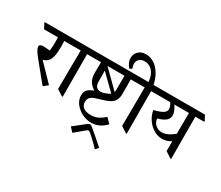

<svg xmlns="http://www.w3.org/2000/svg" viewBox="-218 -1360 2522 2187"><g transform="rotate(30 1042.5 -267.0)"><path d="M322 20H312L114 -223Q77 -268 61.5 -296.5Q46 -325 46 -342Q46 -374 97 -374Q112 -374 138 -372Q164 -370 182 -368Q187 -393 188.5 -425.5Q190 -458 190 -482Q190 -503 189.5 -518Q189 -533 188 -545H6L-28 -610V-620H388L422 -555V-545H271Q272 -526 273 -503Q274 -480 274 -471Q274 -389 262 -341Q250 -293 225.5 -269Q201 -245 165 -237L373 -22Z M689 -545H572L574 15H564L484 -37L488 -545H400L366 -610V-620H655L689 -555Z M1264 -545H1146Q1147 -506 1147 -463Q1147 -420 1147 -355Q1147 -300 1127.5 -267Q1108 -234 1070 -214.5Q1032 -195 975 -179Q928 -166 893.5 -153.5Q859 -141 840.5 -120Q822 -99 822 -62Q822 -17 854.5 9Q887 35 951 35Q1010 35 1051.5 13.5Q1093 -8 1130 -42L1191 20Q1152 62 1104.5 85.5Q1057 109 1001 109Q955 109 910 92.5Q865 76 828 46.5Q791 17 769 -21.5Q747 -60 747 -105Q747 -144 761.5 -166.5Q776 -189 800 -202.5Q824 -216 850 -226Q809 -254 788 -283Q767 -312 760.5 -344Q754 -376 754 -411Q754 -447 754.5 -475Q755 -503 755 -545H667L633 -610V-620H1230L1264 -555ZM1064 -545H840L1060 -328Q1063 -343 1063 -365ZM977 -264Q997 -272 1011.5 -278.5Q1026 -285 1036 -292L840 -484L842 -340Q843 -289 864.5 -270Q886 -251 917 -251Q931 -251 945.5 -254.5Q960 -258 977 -264Z M874 315 823 260 975 140Q989 129 1001 129Q1010 129 1018.5 134.5Q1027 140 1037 148Q1065 171 1100.5 202Q1136 233 1169.5 262Q1203 291 1225 311L1194 346H1187Q1171 329 1147.5 305.5Q1124 282 1098 258Q1072 234 1049 214Q1032 200 1022 200Q1018 200 1013 201.5Q1008 203 1000 210Z M1416 15H1406L1326 -37L1330 -545H1242L1208 -610V-620H1337Q1330 -687 1307 -727Q1284 -767 1251.5 -785Q1219 -803 1184 -803Q1138 -803 1113 -778.5Q1088 -754 1088 -716Q1088 -690 1102 -659L1072 -642Q1047 -668 1034.5 -697.5Q1022 -727 1022 -756Q1022 -806 1057 -843Q1092 -880 1157 -880Q1214 -880 1263.5 -848.5Q1313 -817 1349.5 -758.5Q1386 -700 1403 -620H1497L1531 -555V-545H1414Z M1792 -136Q1733 -136 1680.5 -167.5Q1628 -199 1591.5 -252Q1555 -305 1543 -371Q1621 -390 1657.5 -412.5Q1694 -435 1694 -469Q1694 -482 1687.5 -502Q1681 -522 1665 -545H1509L1475 -610V-620H2079L2113 -555V-545H1996L1998 10H1988L1908 -42L1909 -172Q1879 -152 1849 -144Q1819 -136 1792 -136ZM1912 -545H1720Q1766 -475 1766 -426Q1766 -388 1734.5 -359Q1703 -330 1630 -310Q1631 -280 1647.5 -254.5Q1664 -229 1691.5 -214Q1719 -199 1753 -199Q1787 -199 1826 -216Q1865 -233 1910 -270Z"/></g></svg>

Font: Tiro Devanagari Marathi
Style: Regular
Weight: 400
Designer: Devanagari: John Hudson & Fiona Ross. Latin: John Hudson.
Foundry: Tiro Typeworks Ltd.
Version: Version 1.52